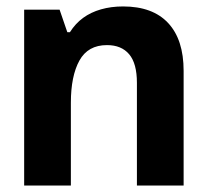

<svg xmlns="http://www.w3.org/2000/svg" viewBox="-20 -576 640 596"><path d="M55 0V-546H165L189 -476H197Q214 -503 238 -520.5Q262 -538 293.5 -547Q325 -556 362 -556Q454 -556 502 -504.5Q550 -453 550 -356V0H405V-319Q405 -379 381 -407.5Q357 -436 312 -436Q253 -436 226.5 -388Q200 -340 200 -257V0Z"/></svg>

Font: Noto Sans Mono
Style: Bold
Weight: 700
Designer: Monotype Design Team
Foundry: Monotype Imaging Inc.
Version: Version 2.014